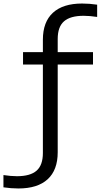

<svg xmlns="http://www.w3.org/2000/svg" viewBox="-116 -838 571 1088"><path d="M211 -617V-542.5H411V-472.5H211V25Q211 125.5 154 177.8Q97 230 -11.5 230Q-53 230 -96.5 223.5V154Q-54 160.5 -20 160.5Q55.5 160.5 91.2 129.2Q127 98 127 29V-472.5H14.5V-542.5H127V-613Q127 -713.5 184 -765.8Q241 -818 349 -818Q391 -818 434.5 -811.5V-742Q392 -748.5 358 -748.5Q282.5 -748.5 246.8 -717.2Q211 -686 211 -617Z"/></svg>

Font: Encode Sans Expanded
Style: Regular
Weight: 400
Width: 7
Designer: Multiple Designers
Foundry: Impallari Type
Version: Version 2.000